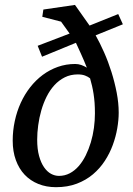

<svg xmlns="http://www.w3.org/2000/svg" viewBox="-20 -757 546 789"><path d="M370.1 -291Q370.1 -314.5 368.7 -334.2Q367.2 -354 364.5 -371.3Q361.8 -388.7 358.2 -404.1Q354.5 -419.4 350.1 -435.1Q341.8 -441.9 329.6 -446.5Q317.4 -451.2 299.8 -451.2Q270 -451.2 246.1 -439.2Q222.2 -427.2 203.6 -407Q185.1 -386.7 171.6 -359.9Q158.2 -333 149.7 -303.2Q141.1 -273.4 137 -242.4Q132.8 -211.4 132.8 -183.1Q132.8 -144 140.6 -116Q148.4 -87.9 161.1 -69.6Q173.8 -51.3 189.7 -42.7Q205.6 -34.2 222.2 -34.2Q246.1 -34.2 266.6 -44.9Q287.1 -55.7 303.5 -74.5Q319.8 -93.3 332.3 -118.4Q344.7 -143.6 353.3 -172.1Q361.8 -200.7 366 -231.2Q370.1 -261.7 370.1 -291ZM373 -611.8Q390.6 -580.6 407.7 -542Q424.8 -503.4 438 -461.4Q451.2 -419.4 459.5 -376.5Q467.8 -333.5 467.8 -293.9Q467.8 -264.2 461.9 -230Q456.1 -195.8 443.6 -161.6Q431.2 -127.4 410.9 -96.2Q390.6 -64.9 362.1 -40.8Q333.5 -16.6 295.7 -2.2Q257.8 12.2 210 12.2Q170.4 12.2 137.7 -1Q105 -14.2 81.5 -38.8Q58.1 -63.5 45.2 -98.9Q32.2 -134.3 32.2 -179.2Q32.2 -220.2 40.8 -259.8Q49.3 -299.3 65.2 -334.2Q81.1 -369.1 104 -398.4Q127 -427.7 155.5 -449Q184.1 -470.2 217.8 -482.2Q251.5 -494.1 289.1 -494.1Q301.8 -494.1 313.7 -490Q325.7 -485.8 336.9 -479Q331.5 -492.7 325.2 -507.6Q318.8 -522.5 312.5 -536.4Q306.2 -550.3 300.8 -562Q295.4 -573.7 292 -581.1L152.8 -523.9L134.8 -568.8L266.1 -619.1L231 -668L153.8 -688L158.2 -717.8L288.1 -736.8L348.1 -651.9L465.8 -699.2L484.9 -657.2Z"/></svg>

Font: Charis SIL Afr
Style: Italic
Weight: 400
Italic angle: -11°
Foundry: SIL International
Version: Version 5.000